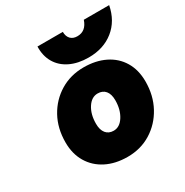

<svg xmlns="http://www.w3.org/2000/svg" viewBox="-174 -881 997 1037"><g transform="rotate(-30 324.5 -362.0)"><path d="M649 -742Q632 -653 569 -602.5Q506 -552 413 -552Q347 -552 298.5 -575.5Q250 -599 225 -642Q200 -685 202 -742H360Q360 -714 375 -698Q390 -682 417 -682Q471 -682 491 -742ZM74 -217Q74 -305 111.5 -373Q149 -441 214 -480.5Q279 -520 361 -520Q436 -520 493 -492Q550 -464 581.5 -411.5Q613 -359 613 -287Q613 -200 575.5 -131Q538 -62 473.5 -22Q409 18 327 18Q251 18 194 -11Q137 -40 105.5 -93Q74 -146 74 -217ZM421 -281Q421 -319 404 -339.5Q387 -360 356 -360Q318 -360 292.5 -320.5Q267 -281 267 -222Q267 -184 284 -163Q301 -142 332 -142Q370 -142 395.5 -182.5Q421 -223 421 -281Z"/></g></svg>

Font: Overused Grotesk Black
Style: Italic
Weight: 900
Italic angle: -10°
Version: Version 0.003